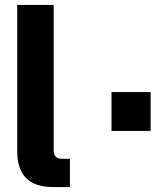

<svg xmlns="http://www.w3.org/2000/svg" viewBox="-20 -760 640 780"><path d="M197 0Q122 0 86 -36.5Q50 -73 50 -144V-740H198V-148Q198 -132 206.5 -123.5Q215 -115 231 -115H264V0ZM592 -386V-228H433V-386Z"/></svg>

Font: iA Writer Quattro V
Style: Regular
Weight: 400
Designer: Mike Abbink, Paul van der Laan, Pieter van Rosmalen, Oliver Reichenstein
Foundry: Information Architects Inc.
Version: Version 2.000